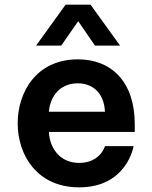

<svg xmlns="http://www.w3.org/2000/svg" viewBox="-20 -795 655 825"><path d="M243 -599 316 -704 388 -599H496L369 -775H262L135 -599ZM320 10C526 10 554 -167 554 -167H431C431 -167 411 -95 320 -95C240 -95 194 -155 190 -228H559V-262C559 -443 459 -540 315 -540C136 -540 56 -399 56 -265C56 -129 139 10 320 10ZM190 -315C197 -391 246 -437 314 -437C376 -437 427 -398 431 -315Z"/></svg>

Font: Be Vietnam Pro SemiBold
Style: Regular
Weight: 600
Designer: Lam Bao, Tony Le, Vietanh Nguyen
Foundry: Yellow Type Foundry
Version: Version 1.002